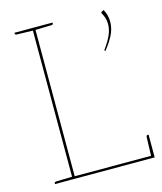

<svg xmlns="http://www.w3.org/2000/svg" viewBox="-106 -779 726 858"><g transform="rotate(-15 256.5 -350.0)"><path d="M124 0V-700H136V-11H503V0ZM489 -5 492 -98Q492 -100 493.5 -102.5Q495 -105 497 -105H503V-11ZM42 0V-5Q42 -7 44.5 -8.5Q47 -10 49 -10L126 -12L127 0ZM127 -700 126 -688 49 -690Q47 -690 44.5 -691.5Q42 -693 42 -695V-700ZM218 -700V-695Q218 -693 215.5 -691.5Q213 -690 211 -690L134 -688L133 -700ZM443 -690 453 -695Q461 -681 464.5 -666.5Q468 -652 468 -638Q468 -604 451.5 -573Q435 -542 413 -516L411 -518Q410 -519 410 -521Q410 -521 410 -521.5Q410 -522 411 -523Q433 -553 444.5 -578.5Q456 -604 456 -629Q456 -645 452.5 -656.5Q449 -668 442 -681Q441 -683 440.5 -684Q440 -685 440 -686Q440 -689 443 -690Z"/></g></svg>

Font: Aleo Thin
Style: Regular
Weight: 250
Designer: Alessio Laiso
Foundry: Alessio Laiso
Version: Version 2.001;gftools[0.9.29]